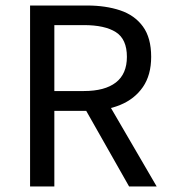

<svg xmlns="http://www.w3.org/2000/svg" viewBox="-20 -676 612 696"><path d="M89 0V-656H296Q363 -656 415.5 -638.5Q468 -621 498 -580Q528 -539 528 -470Q528 -404 498 -360.5Q468 -317 415.5 -295.5Q363 -274 296 -274H177V0ZM448 0 279 -298 347 -345 548 0ZM177 -346H284Q360 -346 400 -377Q440 -408 440 -470Q440 -534 400 -559.5Q360 -585 284 -585H177Z"/></svg>

Font: Assistant Medium
Style: Regular
Weight: 500
Designer: Hebrew By Ben Nathan, Latin by Paul Hunt
Version: Version 3.000